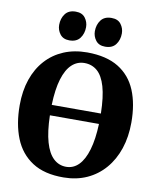

<svg xmlns="http://www.w3.org/2000/svg" viewBox="-104 -1062 944 1152"><g transform="rotate(10 368.0 -485.5)"><path d="M363.5 11Q246 12 172 -36Q98 -84 63.5 -170.2Q29 -256.5 29 -370.5Q29 -458 53.2 -528.5Q77.5 -599 122.8 -649Q168 -699 231.5 -725.8Q295 -752.5 374 -752.5Q491.5 -752 565 -706.8Q638.5 -661.5 672.8 -579Q707 -496.5 707 -384Q707 -296.5 682.8 -224.2Q658.5 -152 613.2 -99.5Q568 -47 504.8 -18.2Q441.5 10.5 363.5 11ZM367 -54.5Q411 -54.5 443.2 -87Q475.5 -119.5 494.5 -183.8Q513.5 -248 517 -342H218Q220.5 -242.5 238.8 -179.2Q257 -116 289.8 -85.2Q322.5 -54.5 367 -54.5ZM218 -405.5H517.5Q515.5 -507 497.5 -568.8Q479.5 -630.5 446.8 -658.8Q414 -687 368.5 -687Q324.5 -687 291.8 -656.5Q259 -626 240 -563.5Q221 -501 218 -405.5ZM254 -805Q216.5 -805 197.5 -830Q178.5 -855 178.5 -886Q178.5 -925.5 199.5 -953.5Q220.5 -981.5 263 -981.5H264Q302.5 -981.5 321.2 -956.5Q340 -931.5 340 -900.5Q340 -861 319 -833Q298 -805 255 -805ZM472 -805Q434 -805 415 -830Q396 -855 396 -886Q396 -925.5 417 -953.5Q438 -981.5 481 -981.5H482Q520.5 -981.5 539.2 -956.5Q558 -931.5 558 -900.5Q558 -861 537 -833Q516 -805 473 -805Z"/></g></svg>

Font: Merriweather 20pt Black
Style: Regular
Weight: 900
Version: Version 2.100